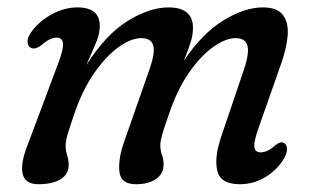

<svg xmlns="http://www.w3.org/2000/svg" viewBox="-20 -476 824 506"><path d="M306 -99 374 -293.5Q389.5 -337.5 383.8 -356.5Q378 -375.5 353 -375.5Q325.5 -375.5 293 -352.2Q260.5 -329 230.2 -286.2Q200 -243.5 179 -185Q164 -142 158.5 -123.2Q153 -104.5 153 -91.5Q153 -79 157 -67Q161 -55 161 -40.5Q161 -17 139.8 -3.8Q118.5 9.5 81 9.5Q45.5 9.5 39.5 -18.8Q33.5 -47 54.5 -98.5L133 -308Q147.5 -346 146 -361.5Q144.5 -377 128.5 -377Q112 -377 87 -355.5Q72 -345 62.5 -349.5Q54 -352.5 52.8 -363.8Q51.5 -375 60 -388Q80 -418 114.5 -437.2Q149 -456.5 184 -456.5Q243 -456.5 243 -407.5Q243 -386.5 232.5 -362Q222 -337.5 207.5 -304.5Q259 -385.5 316.8 -421Q374.5 -456.5 424 -456.5Q489.5 -456.5 488.5 -401Q488.5 -382.5 481.5 -361.5Q474.5 -340.5 464.5 -316Q513 -388 568.8 -422.2Q624.5 -456.5 673 -456.5Q711 -456.5 726 -436Q741 -415.5 738 -381.2Q735 -347 720 -305.5L662.5 -142Q649.5 -106.5 650.2 -90.5Q651 -74.5 667 -74.5Q675.5 -74.5 684.5 -78.5Q693.5 -82.5 706 -93.5Q719.5 -104 727.5 -99.5Q735 -96.5 736.2 -85.8Q737.5 -75 729.5 -60Q712.5 -30 681 -10.2Q649.5 9.5 612 9.5Q561.5 9.5 552.8 -25.5Q544 -60.5 563.5 -117.5L623 -293Q637.5 -336 632 -355.8Q626.5 -375.5 601 -375.5Q574.5 -375.5 541.8 -352.2Q509 -329 477.8 -284Q446.5 -239 424.5 -173Q411.5 -136.5 407 -120Q402.5 -103.5 402.5 -93Q402.5 -79 407 -67Q411.5 -55 411 -40.5Q410.5 -17.5 390.8 -4Q371 9.5 338.5 9.5Q298.5 9.5 294.8 -22.8Q291 -55 306 -99Z"/></svg>

Font: Fraunces 72pt SuperSoft
Style: Italic
Weight: 400
Italic angle: -16°
Version: Version 1.000;[b76b70a41]